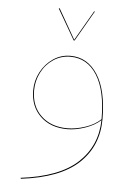

<svg xmlns="http://www.w3.org/2000/svg" viewBox="-54 -570 594 848"><g transform="rotate(5 243.0 -146.5)"><path d="M407 -57Q407 61 325.5 138Q244 215 71 236L69 232Q240 211 320.5 136Q401 61 403 -53Q377 -29 335 -14.5Q293 0 256 0Q181 0 136 -43.5Q91 -87 91 -158Q91 -201 111 -239Q131 -277 165.5 -300.5Q200 -324 242 -324Q318 -324 362.5 -254.5Q407 -185 407 -57ZM403 -57Q403 -184 360 -252Q317 -320 242 -320Q201 -320 167 -297.5Q133 -275 114 -237.5Q95 -200 95 -158Q95 -88 139 -46Q183 -4 256 -4Q293 -4 335 -18Q377 -32 403 -57ZM252 -396 329 -529 332 -528 254 -393H250L172 -528L176 -529Z"/></g></svg>

Font: FiraGO Four
Style: Regular
Weight: 100
Designer: bBox Type
Foundry: bBox Type GmbH
Version: Version 1.001